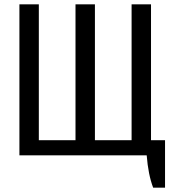

<svg xmlns="http://www.w3.org/2000/svg" viewBox="-20 -720 810 890"><path d="M70 0V-700H160V-70H330V-700H420V-70H590V-700H680V-70H745V150H690Q667 90 660 0Z"/></svg>

Font: Cuprum
Style: Regular
Weight: 400
Designer: Jovanny Lemonad
Foundry: Jovanny Lemonad
Version: Version 1.002